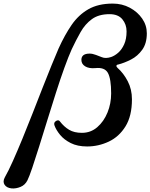

<svg xmlns="http://www.w3.org/2000/svg" viewBox="-150 -805 839 1071"><path d="M-85 246Q-113 243 -124.5 225.5Q-136 208 -123 184Q-103 149 -78 93Q-53 37 -25 -31Q3 -99 31.5 -172Q60 -245 87 -314Q114 -383 137.5 -440.5Q161 -498 177 -535Q211 -610 249.5 -666Q288 -722 343 -753.5Q398 -785 479 -785Q531 -785 574 -762Q617 -739 643 -701.5Q669 -664 669 -619Q669 -563 643.5 -527.5Q618 -492 581 -473Q544 -454 509 -445Q500 -444 499.5 -438Q499 -432 506 -426Q539 -397 562.5 -352Q586 -307 586 -251Q586 -158 550 -100Q514 -42 456.5 -15Q399 12 336 12Q282 12 244.5 -7Q207 -26 185 -53Q163 -80 154 -105Q150 -117 156 -124.5Q162 -132 170.5 -133.5Q179 -135 184 -128Q207 -98 235.5 -81Q264 -64 307 -64Q356 -64 392.5 -95.5Q429 -127 449.5 -177Q470 -227 470 -284Q470 -365 452 -398Q434 -431 381 -425Q346 -422 325 -435Q304 -448 304 -471Q304 -506 350 -506Q366 -506 385.5 -498.5Q405 -491 418 -486Q439 -477 470 -487Q490 -494 509.5 -511Q529 -528 542.5 -557.5Q556 -587 556 -630Q556 -669 532.5 -697.5Q509 -726 461 -726Q401 -726 363 -698.5Q325 -671 299.5 -626Q274 -581 250 -530Q232 -490 209 -426.5Q186 -363 162 -287.5Q138 -212 114 -134.5Q90 -57 68.5 12Q47 81 30 131Q13 181 3 201Q-10 227 -35.5 237.5Q-61 248 -85 246Z"/></svg>

Font: Zen Antique
Style: Regular
Weight: 400
Designer: Yoshimichi Ohira
Foundry: Positype
Version: Version 1.001